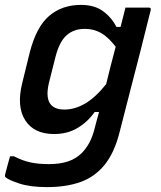

<svg xmlns="http://www.w3.org/2000/svg" viewBox="-38 -565 658 785"><path d="M293 -545Q348 -545 383 -519.5Q418 -494 438 -455H455Q460 -475 465 -494.5Q470 -514 475 -534H570Q581 -534 578 -523Q556 -433 535.5 -353.5Q515 -274 494.5 -194.5Q474 -115 451 -25Q430 59 390 108.5Q350 158 291.5 179Q233 200 154 200Q85 200 40 185Q-5 170 -16 159Q-19 154 -17 148Q-12 128 -7.5 112Q-3 96 3 74H19Q54 92 86.5 99Q119 106 162 106Q206 106 238.5 95.5Q271 85 295 62Q314 43 327.5 18Q341 -7 350 -44Q354 -61 358.5 -76.5Q363 -92 367 -107H349Q321 -67 279.5 -42Q238 -17 183 -17Q101 -17 65 -73.5Q29 -130 53 -226L83 -348Q110 -455 163 -500Q216 -545 293 -545ZM172 -135Q190 -117 225 -117Q268 -117 310.5 -142Q353 -167 396 -221Q405 -258 414.5 -295.5Q424 -333 435 -374Q404 -414 374.5 -430.5Q345 -447 309 -447Q264 -447 234.5 -421Q205 -395 189 -333L162 -226Q154 -192 157 -169.5Q160 -147 172 -135Z"/></svg>

Font: Recursive Sn Lnr St Med
Style: Italic
Weight: 500
Italic angle: -15°
Version: Version 1.079;hotconv 1.0.112;makeotfexe 2.5.65598; ttfautoh